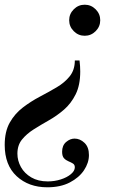

<svg xmlns="http://www.w3.org/2000/svg" viewBox="-27 -474 506 816"><path d="M311 -217Q314 -192 314 -170Q314 -112 294.5 -73Q275 -34 245 -8Q215 18 180.5 37.5Q146 57 116 76Q86 95 66.5 119Q47 143 47 179Q47 209 62 236Q77 263 106 280Q135 297 176 297Q205 297 231.5 288.5Q258 280 274.5 266Q291 252 291 237Q291 226 283 221Q275 216 264 211.5Q253 207 245 198.5Q237 190 237 171Q237 144 254 129.5Q271 115 290 115Q313 115 332 133Q351 151 351 185Q351 218 330 249.5Q309 281 269.5 301.5Q230 322 174 322Q95 322 44 275Q-7 228 -7 142Q-7 85 14.5 47Q36 9 70 -17Q104 -43 142 -63Q180 -83 214 -103Q248 -123 269.5 -150Q291 -177 291 -217ZM333 -454Q360 -454 379.5 -434.5Q399 -415 399 -388Q399 -361 379.5 -341.5Q360 -322 333 -322Q306 -322 286.5 -341.5Q267 -361 267 -388Q267 -415 286.5 -434.5Q306 -454 333 -454Z"/></svg>

Font: Libre Bodoni
Style: Italic
Weight: 400
Italic angle: -13°
Designer: Pablo Impallari, Rodrigo Fuenzalida
Foundry: Impallari Type
Version: Version 2.005;gftools[0.9.23]